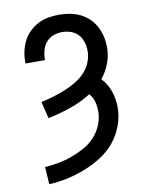

<svg xmlns="http://www.w3.org/2000/svg" viewBox="-85 -589 669 873"><g transform="rotate(-10 250.0 -152.5)"><path d="M71 223 66 143Q98 141 130 135Q162 129 192 118Q222 107 251 91Q280 75 301.5 51.5Q323 28 335.5 -2.5Q348 -33 348 -65Q348 -88 342 -110Q336 -132 321 -148Q275 -119 223.5 -101.5Q172 -84 120 -73L101 -151Q129 -157 156 -165Q183 -173 209.5 -183.5Q236 -194 260.5 -208Q285 -222 305 -242Q325 -262 336.5 -288.5Q348 -315 348 -343Q348 -364 342 -384Q336 -404 322.5 -419Q309 -434 289 -441Q269 -448 249 -448Q228 -448 208.5 -441Q189 -434 175.5 -418.5Q162 -403 156 -382.5Q150 -362 150 -342V-336H60V-345Q60 -370 65.5 -394.5Q71 -419 82.5 -441Q94 -463 112.5 -480.5Q131 -498 153 -509Q175 -520 199.5 -524Q224 -528 249 -528Q274 -528 298.5 -523.5Q323 -519 345.5 -508Q368 -497 386 -479.5Q404 -462 415.5 -440Q427 -418 432.5 -393.5Q438 -369 438 -344Q438 -307 424.5 -271Q411 -235 387 -206Q400 -192 410 -175.5Q420 -159 426 -141Q432 -123 435 -104.5Q438 -86 438 -67Q438 -24 422.5 17.5Q407 59 379.5 92Q352 125 315.5 148Q279 171 238.5 187Q198 203 156 212Q114 221 71 223Z"/></g></svg>

Font: Iosevka Custom Medium
Style: Regular
Weight: 500
Monospace: yes
Designer: Belleve Invis
Foundry: Belleve Invis
Version: Version 32.5.0; ttfautohint (v1.8.4)